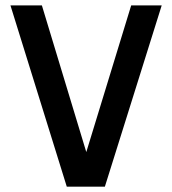

<svg xmlns="http://www.w3.org/2000/svg" viewBox="-20 -696 642 716"><path d="M371.1 0H229L19 -675.8H136.2L301.8 -128.9L469.2 -675.8H583Z"/></svg>

Font: Clear Sans Medium
Style: Regular
Weight: 500
Foundry: Intel Corporation
Version: Version 1.00